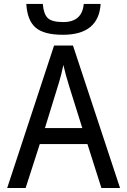

<svg xmlns="http://www.w3.org/2000/svg" viewBox="-20 -946 640 966"><path d="M490.2 0 419.9 -221.2H180.2L108.9 0H16.1L252 -716.8H347.2L584 0ZM394 -301.8 329.1 -508.8Q310.1 -569.3 298.8 -619.1Q289.1 -570.8 276.4 -529.8L206.1 -301.8ZM486.3 -926.3Q476.6 -771 296.4 -771Q201.2 -771 159.2 -807.1Q117.2 -843.3 112.3 -926.3H195.3Q199.2 -876.5 219.7 -855.7Q240.2 -835 298.3 -835Q393.1 -835 401.4 -926.3Z"/></svg>

Font: Droid Sans Mono
Style: Regular
Weight: 400
Monospace: yes
Foundry: Ascender Corporation
Version: Version 1.00 build 112